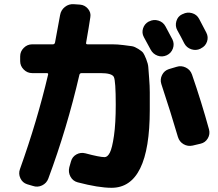

<svg xmlns="http://www.w3.org/2000/svg" viewBox="-20 -841 1040 914"><path d="M665 -664Q654 -684 661 -706Q668 -728 689 -739H690Q711 -750 734 -743Q757 -736 768 -715Q779 -695 801 -653Q811 -632 803 -610Q795 -588 774 -578Q752 -568 730 -576Q708 -584 697 -605Q692 -614 665 -664ZM857 -635Q852 -645 841 -666Q830 -687 824 -697Q813 -717 819.5 -740Q826 -763 847 -773L850 -774Q871 -785 894 -778.5Q917 -772 928 -751Q961 -688 962 -686Q973 -665 965.5 -643Q958 -621 937 -611L934 -609Q913 -599 890.5 -606.5Q868 -614 857 -635ZM109 36Q87 29 77 7.5Q67 -14 75 -36Q157 -265 209 -486Q211 -493 202 -493H133Q110 -493 93 -510Q76 -527 76 -550V-573Q76 -596 93 -613Q110 -630 133 -630H232Q240 -630 242 -639Q245 -652 266 -769Q270 -793 289 -808Q308 -823 332 -821L361 -819Q384 -817 399 -799Q414 -781 410 -759Q404 -718 390 -638Q388 -630 397 -630H451Q494 -630 516 -630Q538 -630 567 -626.5Q596 -623 608.5 -621Q621 -619 638.5 -608Q656 -597 661.5 -589.5Q667 -582 676 -559.5Q685 -537 686 -521Q687 -505 690 -468Q693 -431 693 -402Q693 -373 693 -318Q693 53 511 53Q449 53 350 27Q327 21 315.5 0Q304 -21 310 -45L318 -73Q324 -95 344 -106Q364 -117 387 -111Q454 -93 478 -93Q492 -93 503 -114.5Q514 -136 522.5 -194.5Q531 -253 531 -343Q531 -456 522 -474.5Q513 -493 458 -493H369Q360 -493 358 -485Q299 -230 210 9Q202 31 180.5 41.5Q159 52 136 44ZM821 -523Q843 -530 864.5 -519.5Q886 -509 894 -486Q939 -356 975 -225Q981 -202 969 -182Q957 -162 935 -157L897 -148Q874 -143 854 -154.5Q834 -166 827 -189Q794 -302 748 -441Q741 -463 751.5 -484Q762 -505 784 -512Z"/></svg>

Font: Rounded Mplus 1c ExtraBold
Style: Regular
Weight: 800
Version: Version 1.059.20150529